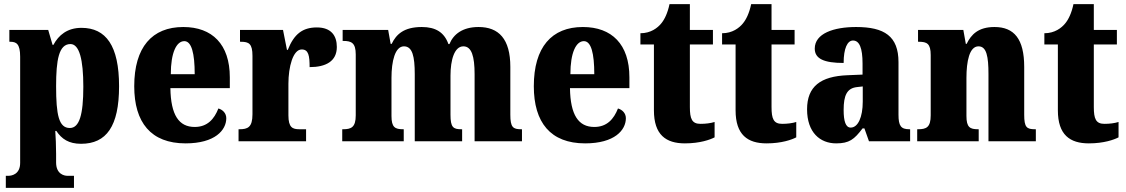

<svg xmlns="http://www.w3.org/2000/svg" viewBox="-20 -680 5419 924"><path d="M8 224H336V166H304C289 166 250 158 250 102V60C250 19 248 -18 246 -50H251C277 -11 311 12 370 12C492 12 553 -72 553 -265C553 -460 490 -546 372 -546C304 -546 262 -511 237 -464H233L212 -536H25V-479H29C58 -479 77 -470 77 -407V104C77 159 36 166 21 166H8ZM316 -64C263 -64 250 -127 250 -265C250 -391 263 -468 319 -468C362 -468 381 -393 381 -263C381 -128 362 -64 316 -64Z M873 10C1015 10 1069 -54 1069 -111C1069 -135 1052 -152 1031 -158C1011 -107 978 -69 917 -69C841 -69 802 -126 800 -256H1086V-308C1086 -467 1001 -550 862 -550C712 -550 626 -453 626 -265C626 -91 706 10 873 10ZM917 -323H802C802 -426 829 -482 867 -482C902 -482 917 -423 917 -323Z M1128 0H1453V-58H1421C1388 -58 1368 -66 1368 -125V-277C1368 -358 1390 -442 1432 -442C1465 -442 1470 -412 1470 -357C1548 -357 1601 -385 1601 -454C1601 -508 1574 -548 1505 -548C1436 -548 1395 -516 1365 -440H1361L1342 -536H1135V-479H1139C1178 -479 1195 -470 1195 -411V-130C1195 -67 1172 -58 1132 -58H1128Z M1627 0H1923V-58H1920C1881 -58 1864 -67 1864 -122V-305C1864 -385 1881 -457 1924 -457C1965 -457 1976 -408 1976 -323V0H2204V-58H2200C2161 -58 2148 -67 2148 -128V-316C2148 -392 2167 -457 2210 -457C2250 -457 2264 -408 2264 -323V0H2492V-58H2488C2449 -58 2436 -67 2436 -128V-358C2436 -493 2380 -550 2283 -550C2206 -550 2162 -515 2143 -468H2138C2118 -524 2077 -550 2010 -550C1924 -550 1887 -515 1865 -469H1860L1848 -536H1629V-483H1632C1671 -483 1692 -474 1692 -418V-125C1692 -67 1670 -58 1631 -58H1627Z M2796 10C2938 10 2992 -54 2992 -111C2992 -135 2975 -152 2954 -158C2934 -107 2901 -69 2840 -69C2764 -69 2725 -126 2723 -256H3009V-308C3009 -467 2924 -550 2785 -550C2635 -550 2549 -453 2549 -265C2549 -91 2629 10 2796 10ZM2840 -323H2725C2725 -426 2752 -482 2790 -482C2825 -482 2840 -423 2840 -323Z M3276 10C3349 10 3398 -8 3419 -19V-93C3400 -87 3376 -84 3351 -84C3310 -84 3300 -108 3300 -165V-466H3411V-536H3300V-660H3202C3193 -617 3178 -586 3162 -567C3145 -546 3112 -520 3062 -520V-466H3127V-149C3127 -31 3185 10 3276 10Z M3669 10C3742 10 3791 -8 3812 -19V-93C3793 -87 3769 -84 3744 -84C3703 -84 3693 -108 3693 -165V-466H3804V-536H3693V-660H3595C3586 -617 3571 -586 3555 -567C3538 -546 3505 -520 3455 -520V-466H3520V-149C3520 -31 3578 10 3669 10Z M4004 10C4067 10 4091 -9 4131 -62H4140L4162 0H4360V-58H4356C4316 -58 4304 -74 4304 -128V-381C4304 -506 4236 -550 4100 -550C3992 -550 3901 -519 3901 -446C3901 -397 3946 -377 4040 -377C4040 -447 4058 -485 4085 -485C4116 -485 4131 -449 4131 -374V-321L4059 -318C3929 -313 3864 -264 3864 -154C3864 -42 3927 10 4004 10ZM4074 -66C4050 -66 4040 -96 4040 -151C4040 -221 4056 -256 4105 -261L4132 -264V-191C4132 -116 4109 -66 4074 -66Z M4394 0H4690V-58H4687C4648 -58 4631 -67 4631 -122V-305C4631 -384 4645 -457 4689 -457C4728 -457 4737 -408 4737 -323V0H4965V-58H4961C4921 -58 4909 -67 4909 -128V-358C4909 -493 4860 -550 4766 -550C4688 -550 4654 -514 4632 -469H4628L4616 -536H4398V-479H4402C4441 -479 4459 -470 4459 -415V-125C4459 -67 4438 -58 4398 -58H4394Z M5220 10C5293 10 5342 -8 5363 -19V-93C5344 -87 5320 -84 5295 -84C5254 -84 5244 -108 5244 -165V-466H5355V-536H5244V-660H5146C5137 -617 5122 -586 5106 -567C5089 -546 5056 -520 5006 -520V-466H5071V-149C5071 -31 5129 10 5220 10Z"/></svg>

Font: Noto Serif Tamil Condensed Black
Style: Regular
Weight: 900
Width: 3
Designer: Indian Type Foundry, Tom Grace, and the Monotype Design Team
Foundry: Monotype Imaging Inc.
Version: Version 2.004